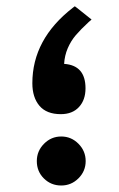

<svg xmlns="http://www.w3.org/2000/svg" viewBox="-20 -586 377 606"><path d="M96.2 -77.6Q96.2 -109.3 118.9 -132.2Q141.6 -155.2 173.3 -155.2Q205 -155.2 227.7 -132.2Q250.4 -109.3 250.4 -77.6Q250.4 -45.8 227.7 -23.2Q205 -0.5 173.3 -0.5Q141.1 -0.5 118.6 -22.7Q96.2 -44.8 96.2 -77.6ZM259.9 -516.4Q234.8 -493.2 219.1 -474.8Q203.5 -456.4 193.7 -433.5Q183.9 -410.6 182.4 -384.4Q249.9 -379.8 249.9 -307.3Q249.9 -270.5 229.2 -248.1Q208.6 -225.7 171.8 -225.7Q127 -225.7 104.5 -252.1Q82.1 -278.6 82.1 -323.4Q82.1 -462.5 210.1 -561.7L216.1 -566.2L222.2 -561.7L259.4 -532L269 -524.4Z"/></svg>

Font: Vazir FD Medium
Style: Regular
Weight: 500
Foundry: DejaVu fonts team - Redesigned by Saber Rastikerdar
Version: Version 21.10;October 20, 2019;FontCreator 12.0.0.2547 64-bi